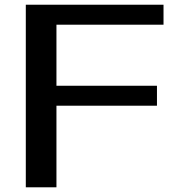

<svg xmlns="http://www.w3.org/2000/svg" viewBox="-20 -797 736 817"><path d="M89.8 0V-776.9H675.8V-691.9H220.2V-432.1H647.9V-347.2H220.2V0Z"/></svg>

Font: Sporting Grotesque
Style: Regular
Weight: 400
Designer: Lucas LE BIHAN
Foundry: Lucas LE BIHAN
Version: Version 2.001;PS 2.1;hotconv 1.0.88;makeotf.lib2.5.647800